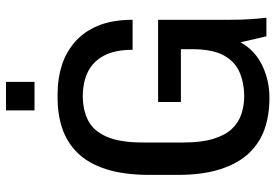

<svg xmlns="http://www.w3.org/2000/svg" viewBox="-159 -749 918 640"><g transform="rotate(-90 300.0 -429.0)"><path d="M290 10Q236 10 190 -6Q144 -22 110 -57.5Q76 -93 56.5 -152Q37 -211 37 -297V-389Q37 -475 56 -534Q75 -593 109.5 -628.5Q144 -664 190.5 -680Q237 -696 293 -696H308Q358 -696 402 -682Q446 -668 480.5 -638Q515 -608 534.5 -560.5Q554 -513 554 -446H454Q454 -505 434.5 -541.5Q415 -578 380.5 -595Q346 -612 299 -612Q255 -612 220 -595Q185 -578 165 -534Q145 -490 145 -411V-276Q145 -217 157 -177.5Q169 -138 190 -115.5Q211 -93 239.5 -83.5Q268 -74 300 -74Q342 -74 378 -89Q414 -104 435 -141.5Q456 -179 456 -248V-285H280V-361H554V-127Q554 -86 556 -55Q558 -24 561 0H499L479 -86Q452 -38 402 -14Q352 10 296 10ZM252 -773V-868H347V-773Z"/></g></svg>

Font: Chivo Mono Medium
Style: Regular
Weight: 400
Monospace: yes
Version: Version 1.008